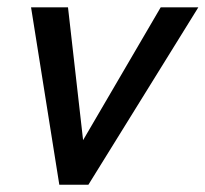

<svg xmlns="http://www.w3.org/2000/svg" viewBox="-20 -508 565 528"><path d="M143.1 0 65.4 -487.8H167L208.5 -122.6L421.9 -487.8H525.4L223.1 0Z"/></svg>

Font: Acari Sans Medium
Style: Italic
Weight: 500
Italic angle: -13°
Designer: Alfredo Marco Pradil and Stefan Peev
Foundry: Hanken Design Co.
Version: Version 1.045